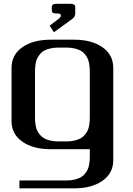

<svg xmlns="http://www.w3.org/2000/svg" viewBox="-20 -795 707 1023"><path d="M380.9 -754.4V-723.1Q380.4 -706.5 367.2 -695.8L267.1 -623L244.6 -658.2L295.9 -697.3Q304.7 -706.1 304.7 -712.4Q304.7 -723.1 287.1 -723.1Q266.1 -723.1 261 -727.3Q255.9 -731.4 255.9 -743.7V-754.4Q255.9 -759.8 256.3 -762.2Q256.8 -764.6 259.5 -768.3Q262.2 -772 269 -773.4Q275.9 -774.9 287.1 -774.9H349.6Q364.3 -774.9 371.3 -772Q378.4 -769 379.6 -765.6Q380.9 -762.2 380.9 -754.4ZM375 -583.5Q468.8 -583.5 526.1 -543.2Q583.5 -502.9 583.5 -433.1V58.1Q583.5 127.9 526.1 168.2Q468.8 208.5 375 208.5H83.5V166.5H333.5Q358.4 166.5 378.4 161.6Q398.4 156.7 411.1 149.4Q423.8 142.1 433.1 130.1Q442.4 118.2 447.3 107.7Q452.1 97.2 454.8 82.5Q457.5 67.9 458 58.3Q458.5 48.8 458.5 35.6V0H250Q156.2 0 98.9 -40.3Q41.5 -80.6 41.5 -149.9V-433.1Q41.5 -502.9 98.9 -543.2Q156.2 -583.5 250 -583.5ZM291.5 -541.5Q266.6 -541.5 246.6 -536.6Q226.6 -531.7 213.9 -524.4Q201.2 -517.1 191.9 -505.1Q182.6 -493.2 177.7 -482.7Q172.9 -472.2 170.2 -457.5Q167.5 -442.9 167 -433.3Q166.5 -423.8 166.5 -410.6V-172.9Q166.5 -159.7 167 -149.9Q167.5 -140.1 170.2 -125.5Q172.9 -110.8 177.7 -100.3Q182.6 -89.8 191.9 -78.1Q201.2 -66.4 213.9 -58.8Q226.6 -51.3 246.6 -46.4Q266.6 -41.5 291.5 -41.5H333.5Q358.4 -41.5 378.4 -46.4Q398.4 -51.3 411.1 -58.8Q423.8 -66.4 433.1 -78.1Q442.4 -89.8 447.3 -100.3Q452.1 -110.8 454.8 -125.5Q457.5 -140.1 458 -149.9Q458.5 -159.7 458.5 -172.9V-410.6Q458.5 -423.8 458 -433.3Q457.5 -442.9 454.8 -457.5Q452.1 -472.2 447.3 -482.7Q442.4 -493.2 433.1 -505.1Q423.8 -517.1 411.1 -524.4Q398.4 -531.7 378.4 -536.6Q358.4 -541.5 333.5 -541.5Z"/></svg>

Font: Gputeks
Style: Bold
Weight: 600
Width: 8
Version: Version 0.9